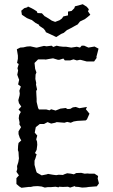

<svg xmlns="http://www.w3.org/2000/svg" viewBox="-20 -888 535 912"><path d="M82 4 72 -2 58 -14V-42L70 -55L58 -72L62 -85L61 -99L67 -118L70 -136L69 -146L68 -166L65 -175L66 -196L68 -209L81 -221L74 -233L68 -251V-264L80 -284L72 -297L73 -307L69 -326L71 -342L79 -356L68 -368L81 -382L70 -398L67 -412L73 -435L74 -444L72 -457L79 -477L66 -487L71 -509L67 -519L62 -533L66 -553L63 -564L69 -584L61 -589L65 -609V-624L60 -654L76 -662L91 -663L108 -667L124 -668L151 -662H156L172 -666L189 -670L201 -668L225 -671L233 -665L249 -671L262 -668L280 -666H294L318 -662H319L345 -666L360 -662L368 -671H380L400 -662L429 -667L448 -657L444 -641L438 -618L439 -613L427 -596H392L366 -603L360 -604L345 -601L329 -606L313 -601H288L281 -610L262 -604H255L232 -611L213 -608L197 -605L190 -606H161L144 -589L147 -561L153 -544L149 -534L148 -513L152 -494L151 -486L156 -463L152 -456L153 -435L154 -419V-404L161 -375L165 -368H200L215 -364L223 -369L244 -363L257 -368L267 -372L292 -375L301 -370L314 -371L326 -378L340 -380L357 -374L393 -380L388 -369L405 -348L393 -321L387 -316L350 -314H348L330 -311L316 -305L299 -309L286 -305L274 -306L249 -308L242 -305L223 -301L206 -308L189 -299H169L150 -284L145 -258L157 -244L152 -226L156 -215L157 -200L154 -176L146 -161L154 -155L148 -135L144 -125V-105L152 -75L155 -68L178 -55L203 -60L208 -62L231 -58L247 -56L259 -58L279 -57L285 -60L299 -65L317 -63L331 -60L342 -66L366 -67L382 -63L395 -64L406 -63H429L446 -52L444 -40L450 -17L440 -3L402 0L389 2L370 3L353 0L338 -1L335 -4L313 3L303 -1L279 0L261 -1L258 2L244 -1L220 1H206L193 3L178 -2L159 -4L139 -3L126 0H116ZM247 -712 222 -724 209 -730 198 -735 195 -742 187 -752 166 -766V-770L149 -779L131 -793L125 -795L108 -802L84 -818L81 -837L95 -849L109 -853L113 -857L130 -849L141 -843L155 -834L158 -826L179 -825L192 -811L196 -809L211 -800L226 -790L242 -784L263 -792L274 -800L281 -810L303 -815V-833L320 -836L333 -849L336 -858L352 -862L373 -868L392 -856L402 -844L398 -834L409 -818L396 -807L383 -797L360 -786L349 -772L334 -764L320 -756L298 -745L283 -732L271 -727Z"/></svg>

Font: Winky Rough Light
Style: Regular
Weight: 300
Designer: Simon Atzbach
Foundry: typofactur
Version: Version 1.206; ttfautohint (v1.8.4.7-5d5b)